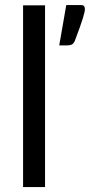

<svg xmlns="http://www.w3.org/2000/svg" viewBox="-20 -758 364 778"><path d="M162.5 -736.5V0H73.5V-736.5ZM307.5 -737.5Q318.5 -737.5 321.2 -732.2Q324 -727 324 -721Q324 -716 322.2 -707.8Q320.5 -699.5 316 -684.8Q311.5 -670 303.5 -647.5Q295.5 -625 283 -592Q278 -581 270.8 -577.5Q263.5 -574 251 -574H220L248.5 -737.5Z"/></svg>

Font: Lato 2
Style: Regular
Weight: 400
Designer: Lukasz Dziedzic with Adam Twardoch and Botio Nikoltchev
Foundry: tyPoland Lukasz Dziedzic
Version: Version 2.015; 2015-08-06; http://www.latofonts.com/